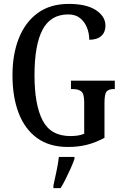

<svg xmlns="http://www.w3.org/2000/svg" viewBox="-20 -744 632 985"><path d="M329 10Q233 10 170 -36Q107 -82 75.5 -164.5Q44 -247 44 -358Q44 -466 77 -548.5Q110 -631 174 -677.5Q238 -724 333 -724Q423 -724 472 -692Q521 -660 521 -612Q521 -579 499.5 -559.5Q478 -540 438 -540Q438 -572 426.5 -601.5Q415 -631 391.5 -650.5Q368 -670 330 -670Q240 -670 198.5 -592Q157 -514 157 -358Q157 -207 198.5 -126.5Q240 -46 341 -46Q360 -46 378 -48.5Q396 -51 412 -58V-219Q412 -263 397 -275Q382 -287 354 -287H344V-330H569V-287H562Q538 -287 527 -274.5Q516 -262 516 -215V-37Q472 -13 427 -1.5Q382 10 329 10ZM254 208Q261 175 269.5 136Q278 97 282 61H362V71Q355 92 343 119Q331 146 317.5 173Q304 200 291 221H254Z"/></svg>

Font: Noto Serif Myanmar ExtraCondensed Medium
Style: Regular
Weight: 500
Width: 2
Designer: Ben Mitchell and the Monotype Design Team
Foundry: Monotype Imaging Inc.
Version: Version 2.106; ttfautohint (v1.8.4.7-5d5b)